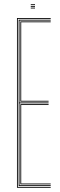

<svg xmlns="http://www.w3.org/2000/svg" viewBox="-20 -885 284 905"><path d="M60 0V-800H219V-796H64V-4H219V0ZM76 -16V-394H209V-390H80V-20H219V-16ZM68 -8V-792H219V-788H72V-402H209V-398H72V-12H219V-8ZM76 -406V-784H219V-780H80V-410H209V-406ZM125 -861V-865H145V-861ZM125 -845V-849H145V-845ZM125 -853V-857H145V-853Z"/></svg>

Font: Big Shoulders Inline Display SC Thin
Style: Regular
Weight: 100
Designer: Patric King
Foundry: XO Type Co
Version: Version 2.002